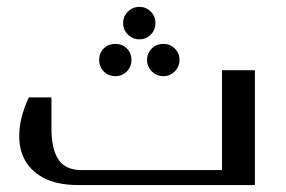

<svg xmlns="http://www.w3.org/2000/svg" viewBox="-20 -532 823 552"><path d="M334 -465.8Q334 -484.9 347.7 -498.5Q361.3 -512.2 380.9 -512.2Q399.9 -512.2 413.6 -498.5Q426.8 -485.4 426.8 -465.8Q426.8 -445.8 413.6 -432.6Q399.9 -418.9 380.9 -418.9Q361.3 -418.9 347.7 -432.6Q334 -446.3 334 -465.8ZM265.1 -359.9Q265.1 -379.4 278.3 -392.6Q291.5 -405.8 312 -405.8Q331.5 -405.8 344.7 -392.6Q357.9 -379.4 357.9 -359.9Q357.9 -339.8 344.7 -326.7Q331.1 -313 312 -313Q292 -313 278.3 -326.7Q265.1 -339.8 265.1 -359.9ZM402.8 -359.9Q402.8 -378.9 416.5 -392.6Q429.7 -405.8 450.2 -405.8Q469.2 -405.8 482.4 -392.6Q496.1 -378.9 496.1 -359.9Q496.1 -340.3 482.4 -326.7Q468.8 -313 450.2 -313Q430.2 -313 416.5 -326.7Q402.8 -340.3 402.8 -359.9ZM712.9 -330.1V0H205.1Q142.6 0 103.5 -21.5Q65.4 -42.5 48.3 -78.1Q32.2 -111.3 36.1 -158.7Q39.6 -202.1 63 -252H127.9V-162.1Q127.9 -104.5 147.5 -74.2Q167.5 -43 214.8 -43H618.2V-330.1Z"/></svg>

Font: SimahzazaarabicW05-Regular
Style: Regular
Weight: 400
Designer: Ahmed zaza
Foundry: Ahmed zaza
Version: Version 1.001